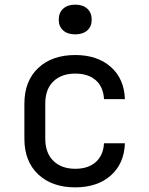

<svg xmlns="http://www.w3.org/2000/svg" viewBox="-20 -797 640 827"><path d="M304 10Q204 10 144.5 -46Q85 -102 85 -200V-350Q85 -448 144.5 -504Q204 -560 304 -560Q399 -560 457 -509Q515 -458 518 -370H428Q425 -423 392.5 -451.5Q360 -480 304 -480Q245 -480 210 -446.5Q175 -413 175 -351V-200Q175 -138 210 -104Q245 -70 304 -70Q360 -70 392.5 -99Q425 -128 428 -180H518Q515 -92 457 -41Q399 10 304 10ZM304 -649Q271 -649 252 -666Q233 -683 233 -712Q233 -742 252 -759.5Q271 -777 304 -777Q337 -777 356 -759.5Q375 -742 375 -712Q375 -683 356 -666Q337 -649 304 -649Z"/></svg>

Font: NKDuy Mono
Style: Regular
Weight: 400
Monospace: yes
Designer: NKDuy
Foundry: NKDuy
Version: Version 2.251; ttfautohint (v1.8.4.7-5d5b)